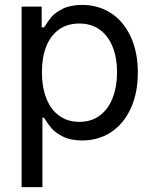

<svg xmlns="http://www.w3.org/2000/svg" viewBox="-20 -557 619 776"><path d="M67.4 -530.3H148.4V-446.3H158.2Q173.8 -471.7 188.5 -489Q203.1 -506.3 233.9 -521.7Q264.6 -537.1 311.5 -537.1Q377.9 -537.1 429 -503.7Q480 -470.2 508.5 -408.2Q537.1 -346.2 537.1 -263.7Q537.1 -181.2 508.5 -118.9Q480 -56.6 429 -22.9Q377.9 10.7 312.5 10.7Q266.1 10.7 235.1 -4.6Q204.1 -20 188.5 -38.3Q172.9 -56.6 158.2 -81.1H151.4V199.2H67.4ZM300.8 -64.5Q349.6 -64.5 384 -90.6Q418.5 -116.7 435.8 -162.4Q453.1 -208 453.1 -265.6Q453.1 -321.8 435.8 -366.2Q418.5 -410.6 384.3 -436.3Q350.1 -461.9 300.8 -461.9Q252 -461.9 218 -437.5Q184.1 -413.1 166.7 -368.9Q149.4 -324.7 149.4 -265.6Q149.4 -205.6 167 -160.2Q184.6 -114.7 218.8 -89.6Q252.9 -64.5 300.8 -64.5Z"/></svg>

Font: Pretendard Std
Style: Regular
Weight: 400
Designer: Base glyphs from Inter by Rasmus Andersson; Hangeul glyphs from Noto Sans CJK(Source Han Sans) by Jang Soo-young and Kan
Foundry: Kil Hyung-jin
Version: Version 1.309